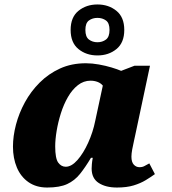

<svg xmlns="http://www.w3.org/2000/svg" viewBox="-20 -829 768 859"><path d="M191 10Q142 10 107.5 -14Q73 -38 55.5 -79.5Q38 -121 38 -173Q38 -220 51.5 -271.5Q65 -323 91.5 -371.5Q118 -420 157.5 -459.5Q197 -499 248.5 -522.5Q300 -546 364 -546Q392 -546 422.5 -540.5Q453 -535 479.5 -527Q506 -519 522 -512L582 -535H651L586 -229Q584 -218 579.5 -199Q575 -180 571.5 -160.5Q568 -141 568 -128Q568 -104 578.5 -92.5Q589 -81 604 -81Q617 -81 626 -86Q635 -91 648 -98L673 -50Q655 -37 632 -23Q609 -9 578 0.5Q547 10 503 10Q453 10 421.5 -10.5Q390 -31 390 -75Q390 -82 391 -94.5Q392 -107 395 -123H387Q362 -81 338 -51Q314 -21 280.5 -5.5Q247 10 191 10ZM274 -83Q300 -83 326.5 -113Q353 -143 374.5 -190.5Q396 -238 406 -288L440 -446Q431 -457 416.5 -462.5Q402 -468 385 -468Q354 -468 328.5 -448Q303 -428 284 -395Q265 -362 252.5 -322.5Q240 -283 233.5 -244Q227 -205 227 -174Q227 -120 240.5 -101.5Q254 -83 274 -83ZM416 -581Q366 -581 331 -609.5Q296 -638 296 -695Q296 -752 331 -780.5Q366 -809 416 -809Q466 -809 501 -780.5Q536 -752 536 -695Q536 -638 501 -609.5Q466 -581 416 -581ZM416 -640Q438 -640 454 -652Q470 -664 470 -695Q470 -726 454 -737.5Q438 -749 416 -749Q394 -749 378 -737.5Q362 -726 362 -695Q362 -664 378 -652Q394 -640 416 -640Z"/></svg>

Font: Noto Serif Black
Style: Italic
Weight: 900
Italic angle: -12°
Designer: Monotype Design Team
Foundry: Monotype Imaging Inc.
Version: Version 2.013